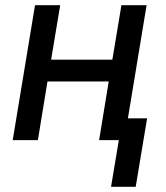

<svg xmlns="http://www.w3.org/2000/svg" viewBox="-20 -540 640 740"><path d="M503 180H408L438 0H362L399 -226H163L126 0H29L115 -520H212L177 -310H413L448 -520H545L473 -84H547Z"/></svg>

Font: Iosevka Aile Medium
Style: Italic
Weight: 500
Italic angle: -9°
Designer: Belleve Invis
Foundry: Belleve Invis
Version: Version 31.1.0; ttfautohint (v1.8.4)